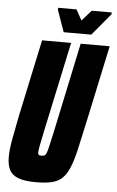

<svg xmlns="http://www.w3.org/2000/svg" viewBox="-58 -894 575 942"><g transform="rotate(5 229.0 -423.0)"><path d="M154 8Q101 8 69.5 -3.5Q38 -15 25 -39.5Q12 -64 12 -104Q12 -140 21 -189Q30 -238 43 -304L125 -688H268L174 -248Q164 -200 159 -174.5Q154 -149 154 -138Q154 -132 156.5 -128.5Q159 -125 163 -124.5Q167 -124 172 -124Q181 -124 186.5 -127Q192 -130 196.5 -142Q201 -154 206.5 -179Q212 -204 222 -248L315 -688H458L376 -304Q359 -225 346.5 -170.5Q334 -116 319.5 -81Q305 -46 285 -26.5Q265 -7 233.5 0.5Q202 8 154 8ZM227 -737 189 -845 190 -854H280L309 -802L355 -854H454L453 -845L363 -737Z"/></g></svg>

Font: Saira ExtraCondensed Black
Style: Italic
Weight: 900
Width: 2
Italic angle: -12°
Designer: Hector Gatti with collaboration of the Omnibus-Type team
Foundry: Omnibus-Type
Version: Version 1.101